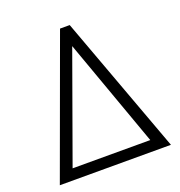

<svg xmlns="http://www.w3.org/2000/svg" viewBox="-131 -839 890 950"><g transform="rotate(-20 314.0 -364.0)"><path d="M289 -728H340L608 0H23ZM111 -57H520L316 -626Z"/></g></svg>

Font: Murecho Light
Style: Regular
Weight: 300
Designer: Neil Summerour
Foundry: Positype
Version: Version 1.010; ttfautohint (v1.8.3)